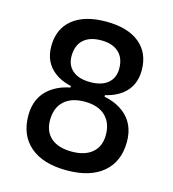

<svg xmlns="http://www.w3.org/2000/svg" viewBox="-107 -791 800 889"><g transform="rotate(15 293.0 -346.5)"><path d="M293 9.8Q180.2 9.8 118.4 -42.7Q56.6 -95.2 56.6 -190.4Q56.6 -277.8 118.4 -325.4Q180.2 -373 293 -373Q405.8 -373 467.5 -325.4Q529.3 -277.8 529.3 -190.4Q529.3 -95.2 467.5 -42.7Q405.8 9.8 293 9.8ZM293 -80.1Q356.9 -80.1 391.8 -110.4Q426.8 -140.6 426.8 -195.3Q426.8 -253.9 391.8 -286.6Q356.9 -319.3 293 -319.3Q229 -319.3 194.1 -286.6Q159.2 -253.9 159.2 -195.3Q159.2 -140.6 194.1 -110.4Q229 -80.1 293 -80.1ZM211.9 -344.7V-394.5H375V-344.7ZM293 -413.1Q347.7 -413.1 377.4 -438.2Q407.2 -463.4 407.2 -507.8Q407.2 -558.6 377.4 -585.9Q347.7 -613.3 293 -613.3Q238.3 -613.3 208.5 -585.9Q178.7 -558.6 178.7 -507.8Q178.7 -463.4 208.5 -438.2Q238.3 -413.1 293 -413.1ZM293 -364.3Q189.9 -364.3 133.1 -407Q76.2 -449.7 76.2 -527.3Q76.2 -610.8 133.1 -657Q189.9 -703.1 293 -703.1Q396.5 -703.1 453.1 -657Q509.8 -610.8 509.8 -527.3Q509.8 -449.7 453.1 -407Q396.5 -364.3 293 -364.3Z"/></g></svg>

Font: Cascadia Mono
Style: Regular
Weight: 400
Monospace: yes
Designer: Aaron Bell
Foundry: Saja Typeworks
Version: Version 2404.023